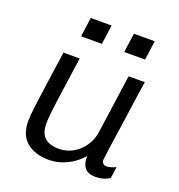

<svg xmlns="http://www.w3.org/2000/svg" viewBox="-131 -826 879 945"><g transform="rotate(20 308.0 -353.5)"><path d="M227 10Q157 10 112.5 -25.5Q68 -61 68 -137Q68 -163 74.5 -214Q81 -265 91.5 -339.5Q102 -414 116 -511H201Q187 -411 176.5 -339Q166 -267 161 -222.5Q156 -178 156 -158Q156 -103 182 -80.5Q208 -58 256 -58Q296 -58 330 -77.5Q364 -97 386.5 -130.5Q409 -164 414 -204L457 -511H542Q537 -480 531.5 -442.5Q526 -405 520.5 -365Q515 -325 509.5 -286Q504 -247 498.5 -212Q493 -177 489.5 -149Q486 -121 483.5 -103.5Q481 -86 481 -82Q481 -69 488.5 -63Q496 -57 505 -57Q516 -57 530 -61Q544 -65 554 -71L546 -10Q535 -3 516 3.5Q497 10 473 10Q432 10 415 -12.5Q398 -35 400 -73Q380 -49 353 -30.5Q326 -12 294 -1Q262 10 227 10ZM170 -616 184 -717H293L279 -616ZM396 -616 410 -717H519L505 -616Z"/></g></svg>

Font: Chivo Medium Light
Style: Italic
Weight: 300
Italic angle: -8.05°
Version: Version 2.002